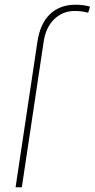

<svg xmlns="http://www.w3.org/2000/svg" viewBox="-20 -792 401 812"><path d="M295.9 -745.6Q245.1 -745.6 209.2 -710.7Q173.3 -675.8 164.6 -615.2L72.3 0H45.9L138.2 -615.2Q149.9 -692.9 191.7 -732.4Q233.4 -772 299.3 -772Q335 -772 360.8 -763.7L353 -738.3Q325.7 -745.6 295.9 -745.6Z"/></svg>

Font: Roboto-ThinItalic
Style: Italic
Weight: 250
Italic angle: -12°
Designer: Google
Version: Version 1.100141; 2013; ttfautohint (v0.94.14-c901) -l 8 -r 